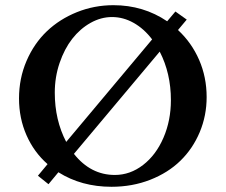

<svg xmlns="http://www.w3.org/2000/svg" viewBox="-20 -696 857 729"><path d="M164.1 3.4 124 -28.8 160.6 -72.8Q108.9 -118.2 80.6 -182.6Q52.2 -247.1 52.2 -322.3Q52.2 -398.4 80.8 -464.8Q109.4 -531.2 158 -577.4Q206.5 -623.5 272.2 -649.9Q337.9 -676.3 410.6 -676.3Q524.4 -676.3 614.7 -615.2L646 -652.3L689 -621.6L655.8 -582Q707.5 -534.2 736.1 -468.5Q764.6 -402.8 764.6 -327.6Q764.6 -256.8 738.3 -194.1Q711.9 -131.3 665 -85.7Q618.2 -40 550.3 -13.4Q482.4 13.2 403.3 13.2Q289.1 13.2 201.7 -42ZM188 -344.2Q188 -240.2 231.4 -157.2L557.6 -546.4Q526.9 -586.9 487.5 -609.1Q448.2 -631.3 405.3 -631.3Q363.3 -631.3 323.7 -609.1Q284.2 -586.9 254.4 -548.8Q224.6 -510.7 206.3 -457Q188 -403.3 188 -344.2ZM416 -31.7Q474.1 -31.7 523.2 -69.6Q572.3 -107.4 600.6 -172.9Q628.9 -238.3 628.9 -315.9Q628.9 -417.5 586.4 -500L260.7 -111.8Q324.2 -31.7 416 -31.7Z"/></svg>

Font: Elstob 6pt Medium
Style: Regular
Weight: 500
Designer: Peter S. Baker
Version: Version 1.015